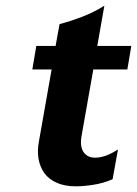

<svg xmlns="http://www.w3.org/2000/svg" viewBox="-20 -646 483 677"><path d="M190 -561Q228 -571 270 -587Q312 -603 348 -626L323 -484H443L429 -401H309L268 -169Q265 -156 265.5 -141.5Q266 -127 271 -116Q276 -105 287 -97.5Q298 -90 316 -90Q332 -90 351.5 -96.5Q371 -103 396 -119L377 -14Q345 0 309.5 5.5Q274 11 248 11Q208 11 180 -1.5Q152 -14 136.5 -35.5Q121 -57 116 -85.5Q111 -114 117 -146L162 -401H94L108 -484H176Z"/></svg>

Font: LT Museum
Style: Bold Italic
Weight: 700
Designer: Daniel Lyons
Foundry: LyonsType
Version: Version 1.011